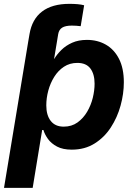

<svg xmlns="http://www.w3.org/2000/svg" viewBox="-38 -753 684 978"><path d="M89.4 -440.4 106 -542.5 112.3 -579.1Q125 -655.3 176.3 -694.3Q227.5 -733.4 315.9 -733.4Q338.4 -733.4 357.4 -731.7Q376.5 -730 390.6 -726.1L373 -619.6Q362.3 -621.1 350.8 -621.8Q339.4 -622.6 328.1 -622.6Q295.4 -622.6 278.8 -612.3Q262.2 -602.1 258.3 -578.6L252.4 -542.5L235.4 -440.4ZM-17.6 204.1 106 -542.5H250L234.4 -453.1H238.3Q252.4 -476.6 274.9 -498.8Q297.4 -521 329.6 -535.4Q361.8 -549.8 404.8 -549.8Q459 -549.8 501.5 -525.4Q543.9 -501 568.4 -452.9Q592.8 -404.8 592.8 -334Q592.8 -275.4 576.2 -215.1Q559.6 -154.8 526.6 -104Q493.7 -53.2 443.8 -22Q394 9.3 327.6 9.3Q282.2 9.3 252.7 -6.3Q223.1 -22 206.5 -44.9Q189.9 -67.9 183.1 -90.8H176.8L128.4 204.1ZM286.6 -107.9Q327.1 -107.9 356.7 -129.2Q386.2 -150.4 405.8 -183.6Q425.3 -216.8 434.6 -254.6Q443.8 -292.5 443.8 -326.7Q443.8 -375.5 422.4 -404.1Q400.9 -432.6 356 -432.6Q317.4 -432.6 287.8 -413.1Q258.3 -393.6 238.3 -361.6Q218.3 -329.6 208 -291.5Q197.8 -253.4 197.8 -216.3Q197.8 -166 220.5 -137Q243.2 -107.9 286.6 -107.9Z"/></svg>

Font: Inter 16pt
Style: Bold Italic
Weight: 700
Italic angle: -9.3988°
Version: Version 4.001;git-66647c0bb